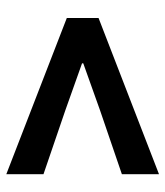

<svg xmlns="http://www.w3.org/2000/svg" viewBox="24 -692 541 630"><g transform="rotate(90 295.0 -376.5)"><path d="M551.1 -126.2 38.6 -324.7V-428.9L551.1 -627.2V-505.4L341.1 -433.6L187.3 -378.7V-374.7L341.1 -320L551.1 -248.2Z"/></g></svg>

Font: Noto Sans SC Thin
Style: Regular
Weight: 100
Designer: Ryoko NISHIZUKA 西塚涼子 (kana, bopomofo & ideographs); Paul D. Hunt (Latin, Greek & Cyrillic); Sandoll Communications 산돌커뮤니
Foundry: Adobe
Version: Version 2.004-H2;hotconv 1.0.118;makeotfexe 2.5.65603